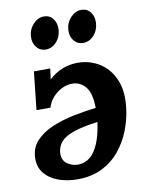

<svg xmlns="http://www.w3.org/2000/svg" viewBox="-86 -810 653 880"><g transform="rotate(-10 241.0 -370.0)"><path d="M203.4 11Q154.4 11 113.7 -4Q73 -19 49.5 -49Q26.1 -79 28.3 -122Q30.7 -168 60.3 -199Q90 -230 136 -249.5Q182 -269 236.1 -280Q290.1 -291 341.4 -297Q341 -365 316.5 -395Q292.1 -425 254.1 -425Q228.1 -425 204 -412.5Q179.8 -400 162.2 -379.5Q144.7 -359 137.4 -334H72.4L91.6 -511H167.6L161 -461Q189.4 -488 223.6 -501.5Q257.8 -515 295.8 -515Q350.8 -515 396.8 -486.5Q442.8 -458 466.4 -401.5Q489.9 -345 477.6 -261Q471.2 -215 452.2 -167Q433.2 -119 400.1 -78.5Q367 -38 318.2 -13.5Q269.4 11 203.4 11ZM215.9 -55Q265.9 -55 296.3 -101Q326.6 -147 338.1 -232Q268.6 -223 226.3 -208.5Q184.1 -194 165.5 -172.5Q146.9 -151 145.3 -121Q144.5 -86 167.7 -70.5Q190.9 -55 215.9 -55ZM337.2 -600Q311.2 -600 294.7 -620Q278.3 -640 279.8 -670Q281.6 -703 303.8 -727Q326.1 -751 354.1 -751Q381.1 -751 396.5 -730.5Q411.9 -710 410.4 -681Q408.6 -647 387.4 -623.5Q366.2 -600 337.2 -600ZM163.2 -600Q137.2 -600 120.7 -620Q104.3 -640 105.8 -670Q107.6 -703 129.8 -727Q152.1 -751 180.1 -751Q207.1 -751 222.5 -730.5Q237.9 -710 236.4 -681Q234.6 -647 213.4 -623.5Q192.2 -600 163.2 -600Z"/></g></svg>

Font: Lora Italic
Style: Italic
Weight: 400
Italic angle: -3°
Designer: Olga Karpushina, Alexei Vanyashin (Cyrillic)
Foundry: Cyreal
Version: Version 2.210; ttfautohint (v1.8.1.43-b0c9)